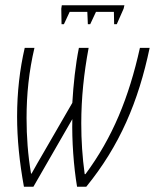

<svg xmlns="http://www.w3.org/2000/svg" viewBox="-20 -710 589 730"><path d="M214 -618H223L245 -665H312L314 -618H323L345 -665H413L414 -618H424L450 -677L453 -690H215L213 -677ZM71 0H107L255 -257C253 -176 260 -77 273 0H308C435 -156 506 -323 549 -528H512C470 -339 408 -187 305 -48H302C293 -113 289 -177 289 -241C289 -337 299 -432 317 -528H280C267 -464 259 -388 255 -319L144 -127C130 -103 116 -79 100 -50H98C86 -121 81 -191 81 -261C81 -351 90 -439 111 -528H74C55 -446 45 -359 45 -267C45 -182 54 -93 71 0Z"/></svg>

Font: Noto Sans ExtraCondensed ExtraLight
Style: Italic
Weight: 200
Width: 2
Italic angle: -12°
Designer: Monotype Design Team
Foundry: Monotype Imaging Inc.
Version: Version 2.013